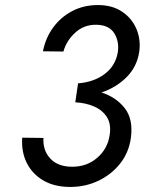

<svg xmlns="http://www.w3.org/2000/svg" viewBox="-20 -730 573 760"><path d="M258 10Q318 10 369.5 -14.5Q421 -39 455.5 -82.5Q490 -126 498 -184Q508 -258 474 -301.5Q440 -345 382 -364Q441 -384 481.5 -425Q522 -466 531 -524Q538 -573 520 -615.5Q502 -658 463 -684Q424 -710 368 -710Q311 -710 265.5 -686Q220 -662 190 -620.5Q160 -579 150 -527L231 -526Q243 -569 278 -601Q313 -633 362 -632Q412 -631 432.5 -598Q453 -565 446 -521Q436 -468 393.5 -436.5Q351 -405 289 -400L286 -379V-380L278 -325Q319 -323 352.5 -308.5Q386 -294 403.5 -266Q421 -238 414 -195Q406 -141 365 -105.5Q324 -70 266 -70Q209 -70 179 -102.5Q149 -135 152 -184L68 -185Q64 -130 85.5 -86Q107 -42 151 -16Q195 10 258 10Z"/></svg>

Font: Jost* 400 Book Italic
Style: Italic
Weight: 400
Italic angle: -10°
Version: Version 3.200; ttfautohint (v0.97) -l 8 -r 50 -G 200 -x 14 -